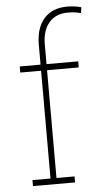

<svg xmlns="http://www.w3.org/2000/svg" viewBox="-55 -808 462 843"><g transform="rotate(-5 176.5 -386.0)"><path d="M55.7 0V-26.4H135.3V-501.5H43.5V-528.3H135.3V-615.2Q135.3 -689.9 171.6 -731Q208 -772 273.4 -772Q289.6 -772 305.4 -770Q321.3 -768.1 335.9 -763.7L332 -738.3Q316.4 -742.2 304.4 -743.9Q292.5 -745.6 273.9 -745.6Q221.2 -745.6 191.4 -710.9Q161.6 -676.3 161.6 -615.2V-528.3H301.3V-501.5H161.6V-26.4H241.2V0Z"/></g></svg>

Font: Roboto Slab Thin
Style: Regular
Weight: 100
Designer: Google
Version: Version 2.000; ttfautohint (v1.8.1.43-b0c9)